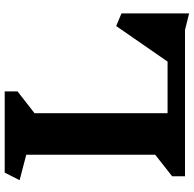

<svg xmlns="http://www.w3.org/2000/svg" viewBox="-24 -802 844 837"><g transform="rotate(-90 398.5 -384.0)"><path d="M686 0H48V-56L142 -130V-692L31 -721L64 -786H418V-730L323 -656V-76H548L703 -300L758 -277V18Z"/></g></svg>

Font: Inknut Antiqua
Style: Bold
Weight: 700
Designer: Claus Eggers Sørensen
Foundry: Claus Eggers Sørensen
Version: Version 1.003; ttfautohint (v1.8.2) -l 8 -r 50 -G 200 -x 14 